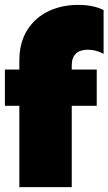

<svg xmlns="http://www.w3.org/2000/svg" viewBox="-25 -764 443 784"><path d="M54 -332H-5V-480H54V-517Q54 -589 85.5 -640Q117 -691 171.5 -717.5Q226 -744 295 -744Q356 -744 398 -723V-544Q368 -561 333 -561Q302 -561 285 -545Q268 -529 268 -497V-480H370V-332H268V0H54Z"/></svg>

Font: Readiness Black
Style: Regular
Weight: 900
Designer: Katatrad Team
Foundry: CadsonDemak
Version: Version 1.00;April 23, 2019;FontCreator 11.5.0.2425 64-bit; 